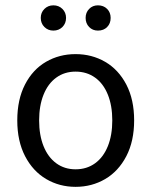

<svg xmlns="http://www.w3.org/2000/svg" viewBox="-20 -706 582 738"><path d="M495.6 -243.2Q495.6 -163.6 465.6 -105.7Q435.5 -47.9 384.3 -17.8Q333 12.2 270.5 12.2Q208.5 12.2 157.5 -17.8Q106.4 -47.9 76.4 -105.7Q46.4 -163.6 46.4 -243.2Q46.4 -323.7 76.2 -381.3Q106 -439 157 -468.5Q208 -498 270.5 -498Q333 -498 384.3 -468.3Q435.5 -438.5 465.6 -380.9Q495.6 -323.2 495.6 -243.2ZM411.6 -243.2Q411.6 -299.8 394.5 -342.3Q377.4 -384.8 345.5 -407.7Q313.5 -430.7 270.5 -430.7Q228 -430.7 196.3 -407.7Q164.6 -384.8 147.5 -342.3Q130.4 -299.8 130.4 -243.2Q130.4 -186.5 147.5 -144Q164.6 -101.6 196.3 -78.4Q228 -55.2 270.5 -55.2Q313.5 -55.2 345.5 -78.4Q377.4 -101.6 394.5 -144Q411.6 -186.5 411.6 -243.2ZM185.1 -685.5Q206.1 -685.5 220 -671.6Q233.9 -657.7 233.9 -637.2Q233.9 -616.2 220 -602.3Q206.1 -588.4 185.1 -588.4Q164.6 -588.4 150.6 -602.3Q136.7 -616.2 136.7 -637.2Q136.7 -657.7 150.6 -671.6Q164.6 -685.5 185.1 -685.5ZM356.4 -685.5Q377.9 -685.5 391.6 -671.9Q405.3 -658.2 405.3 -637.2Q405.3 -615.7 391.8 -602.1Q378.4 -588.4 356.4 -588.4Q335.9 -588.4 322.5 -602.3Q309.1 -616.2 309.1 -637.2Q309.1 -657.7 322.5 -671.6Q335.9 -685.5 356.4 -685.5Z"/></svg>

Font: Varta
Style: Regular
Weight: 400
Designer: Joana Correia, Viktoriya Grabowska, Eben Sorkin
Foundry: Sorkin Type
Version: Version 1.002; ttfautohint (v1.3) -l 8 -r 24 -G 200 -x 12 -H